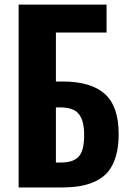

<svg xmlns="http://www.w3.org/2000/svg" viewBox="-20 -830 579 850"><path d="M227.5 -110.4H248.5Q306.6 -110.4 330.1 -138.7Q353 -166 352.5 -232.9Q352.5 -235.8 352.5 -238.3Q351.6 -296.9 328.6 -325.7Q305.7 -354.5 246.1 -354.5H227.5ZM62.5 0V-809.6H451.7V-686H227.5V-469.2H257.3Q381.8 -469.2 443.6 -414.6Q505.4 -359.9 505.4 -235.8Q505.4 -179.7 492.9 -137.9Q480.5 -96.2 458.7 -70.1Q437 -43.9 403.8 -28.1Q370.6 -12.2 333.3 -6.1Q295.9 0 247.6 0Z"/></svg>

Font: Oswald
Style: DemiBold
Weight: 600
Designer: Vernon Adams
Foundry: Vernon Adams
Version: 3.0; ttfautohint (v0.95) -l 8 -r 50 -G 200 -x 0 -w "G" -W -c